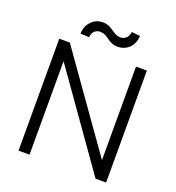

<svg xmlns="http://www.w3.org/2000/svg" viewBox="-160 -1048 1081 1178"><g transform="rotate(20 380.0 -459.0)"><path d="M597 2 167 -607H166V2H94V-729H163L594 -120H595V-729H666V2ZM238 -884Q268 -915 312 -915Q343 -915 363 -902L401 -878Q420 -865 445 -865Q465 -865 481 -880Q496 -895 498 -920L554 -914Q551 -864 521 -834Q489 -805 447 -805Q424 -805 406 -813Q395 -818 377 -830Q363 -841 349 -848Q333 -855 315 -855Q294 -855 279 -840Q265 -826 263 -800L206 -803Q207 -853 238 -884Z"/></g></svg>

Font: Sinter Normal
Style: Regular
Weight: 350
Foundry: Adobe & rsms
Version: Version 1.000